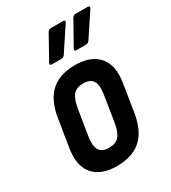

<svg xmlns="http://www.w3.org/2000/svg" viewBox="-176 -798 802 898"><g transform="rotate(-30 225.5 -349.0)"><path d="M189.1 8Q103.4 8 62.9 -39.6Q22.5 -87.1 36.9 -176.7L60.7 -324.2Q74.7 -414 122.6 -456.9Q170.6 -499.7 253.5 -499.7Q337.6 -499.7 379.1 -452.5Q420.5 -405.2 406.1 -314.6L382.9 -169.1Q368.9 -78.7 321 -35.4Q273 8 189.1 8ZM199.1 -84.7Q235.4 -84.7 253.6 -105.3Q271.9 -125.8 279.9 -174.5L301.7 -312.2Q309.7 -361.7 295.2 -384.1Q280.6 -406.4 243.9 -406.4Q208 -406.4 189.9 -386.2Q171.7 -365.9 163.7 -316.8L141.3 -178.9Q133.7 -131 147.7 -107.9Q161.8 -84.7 199.1 -84.7ZM294.1 -556.6Q287.9 -556.6 286.2 -560.6Q284.5 -564.6 287.9 -570L357.5 -694.5Q364.1 -705.9 376 -705.9H442.4Q448.6 -705.9 450.3 -701.6Q452 -697.3 447.6 -691.5L365.5 -567.4Q358.5 -556.6 346.4 -556.6ZM160.9 -556.6Q154.8 -556.6 153.1 -560.6Q151.4 -564.6 154.8 -570L224.3 -694.5Q230.9 -705.9 242.9 -705.9H309.3Q315.5 -705.9 317.2 -701.6Q318.9 -697.3 314.5 -691.5L232.3 -567.4Q225.4 -556.6 213.2 -556.6Z"/></g></svg>

Font: Sofia Sans Condensed
Style: Italic
Weight: 400
Italic angle: -9°
Designer: Botio Nikoltchev, Ani Petrova
Foundry: lettersoup
Version: Version 4.101